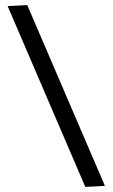

<svg xmlns="http://www.w3.org/2000/svg" viewBox="-20 -730 442 754"><path d="M392 0 87 -710 10 -706 315 4Z"/></svg>

Font: Catamaran
Style: Regular
Weight: 400
Designer: Pria Ravichandran
Version: Version 2.000